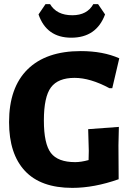

<svg xmlns="http://www.w3.org/2000/svg" viewBox="-20 -902 637 932"><path d="M456 -882 490 -832Q448 -719 326 -719Q206 -719 167 -832L201 -882H223Q255 -828 331 -828Q403 -828 433 -882ZM372 -654Q480 -654 559 -619L525 -474H511Q418 -524 342 -524Q262 -524 227.5 -478Q193 -432 193 -317Q193 -204 227 -159.5Q261 -115 345 -115Q373 -115 410 -125L411 -170L408 -275L557 -286L555 -197L556 -32Q437 10 331 10Q178 10 101 -72.5Q24 -155 24 -309Q24 -477 114 -565.5Q204 -654 372 -654Z"/></svg>

Font: Alegreya Sans ExtraBold
Style: Regular
Weight: 800
Designer: Juan Pablo del Peral
Foundry: Huerta Tipografica
Version: Version 2.007